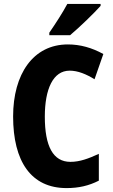

<svg xmlns="http://www.w3.org/2000/svg" viewBox="-20 -951 577 981"><path d="M494 -921V-931H324C300 -886 265 -832 232 -784V-771H338C387 -812 462 -885 494 -921ZM336 -590C378 -590 421 -572 463 -546L508 -675C450 -707 390 -724 327 -724C149 -724 47 -572 47 -356C47 -126 139 10 320 10C382 10 434 -2 485 -28V-165C433 -141 388 -124 340 -124C251 -124 209 -204 209 -355C209 -496 251 -590 336 -590Z"/></svg>

Font: Noto Sans Gujarati Condensed ExtraBold
Style: Regular
Weight: 800
Width: 3
Designer: Jelle Bosma - Monotype Design Team, Universal Thirst
Foundry: Monotype Imaging Inc.
Version: Version 2.106